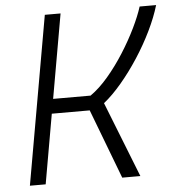

<svg xmlns="http://www.w3.org/2000/svg" viewBox="-51 -740 722 788"><g transform="rotate(-5 310.5 -346.5)"><path d="M40.5 0 162.6 -693.4H227.5L166.5 -346.7H320.8Q357.9 -372.6 394.3 -415.3Q430.7 -458 462.4 -508.1Q494.1 -558.1 517.8 -606.9Q541.5 -655.8 553.2 -693.4H621.1Q606.9 -645 580.3 -590.1Q553.7 -535.2 519 -481.9Q484.4 -428.7 446.5 -384Q408.7 -339.4 373 -311L495.6 0H420.9L312 -286.6H155.8L105.5 0Z"/></g></svg>

Font: Cascadia Code PL Light
Style: Italic
Weight: 300
Italic angle: -10°
Monospace: yes
Designer: Aaron Bell
Foundry: Saja Typeworks
Version: Version 2404.023; ttfautohint (v1.8.4)